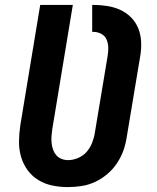

<svg xmlns="http://www.w3.org/2000/svg" viewBox="-20 -755 640 783"><path d="M257 8Q224 8 193 1.5Q162 -5 136 -21Q110 -37 92 -62Q74 -87 65.5 -117Q57 -147 57.5 -179.5Q58 -212 63 -245L144 -735H277L193 -227Q191 -213 190 -199Q189 -185 190.5 -171Q192 -157 196.5 -144.5Q201 -132 209.5 -122Q218 -112 231 -107Q244 -102 258 -102Q278 -102 299 -111Q320 -120 334 -136.5Q348 -153 356 -173.5Q364 -194 367 -215L419 -527Q422 -545 421.5 -562Q421 -579 414.5 -594Q408 -609 393 -617Q378 -625 361 -625H356V-735H360Q389 -735 417.5 -730.5Q446 -726 471 -714.5Q496 -703 515 -683.5Q534 -664 544 -639Q554 -614 555.5 -585Q557 -556 552 -527L497 -197Q493 -169 483.5 -142Q474 -115 457.5 -90Q441 -65 418 -45.5Q395 -26 368.5 -13.5Q342 -1 313.5 3.5Q285 8 257 8Z"/></svg>

Font: Iosevka XBd Ex Obl
Style: Regular
Weight: 800
Width: 7
Italic angle: -9°
Monospace: yes
Designer: Belleve Invis
Foundry: Belleve Invis
Version: Version 32.5.0; ttfautohint (v1.8.4)